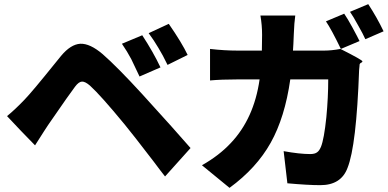

<svg xmlns="http://www.w3.org/2000/svg" viewBox="-20 -858 1870 926"><path d="M776 -7Q759 -28 721 -79Q619 -212 581 -258Q465 -399 414 -445Q391 -465 375.5 -464.5Q360 -464 342 -440Q314 -403 230 -281Q217 -263 212 -255Q206 -245 193 -226Q161 -177 149 -157L81 -227L14 -298Q53 -330 98 -377Q134 -414 249 -557Q266 -578 275 -589Q321 -644 367 -647Q414 -649 475 -597Q545 -536 666 -404Q829 -225 899 -144ZM653 -489Q627 -545 613 -573Q594 -609 568 -647L666 -688Q719 -607 754 -533ZM788 -545Q765 -593 744 -627Q721 -666 697 -698L794 -743Q857 -652 885 -593Z M1087 48 954 -61Q1037 -108 1093 -168Q1205 -286 1232 -475H1125Q1047 -475 993 -470V-622Q1062 -614 1125 -614H1243Q1244 -639 1244 -690Q1244 -737 1236 -783H1404Q1399 -748 1397 -693.5Q1395 -639 1393 -614H1544Q1579 -614 1622 -622Q1729 -568 1728 -562Q1728 -559 1723 -556Q1715 -553 1714 -545Q1714 -544 1714 -541Q1712 -525 1712 -521Q1699 -155 1656 -48Q1625 35 1525 35Q1465 35 1366 26L1348 -129Q1425 -115 1476 -115Q1499 -115 1510 -124Q1520 -131 1528 -150Q1543 -187 1554 -293Q1563 -388 1563 -475H1471H1380Q1354 -292 1285.5 -169.5Q1217 -47 1087 48ZM1624 -622Q1578 -717 1552 -755L1640 -792Q1656 -769 1680 -725Q1706 -677 1714 -660ZM1742 -669Q1731 -694 1707 -736Q1683 -780 1668 -801L1756 -838Q1798 -774 1830 -707Z"/></svg>

Font: GenSekiGothic TW H
Style: Regular
Weight: 900
Version: Version 1.501;PS 1;hotconv 16.6.51;makeotf.lib2.5.65220